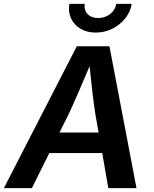

<svg xmlns="http://www.w3.org/2000/svg" viewBox="-41 -965 790 985"><path d="M-21 0 353 -727.5H520.5L659.2 0H514.6L483.4 -179.7H211.9L122.6 0ZM264.2 -285.2H464.8L448.7 -376Q440.9 -425.8 433.6 -487.8Q426.3 -549.8 418.5 -625Q386.7 -549.8 359.9 -487.8Q333 -425.8 309.6 -376ZM450.2 -797.9Q404.8 -797.9 371.8 -817.6Q338.9 -837.4 323.5 -870.6Q308.1 -903.8 314.9 -945.3H393.6Q388.7 -913.6 408.2 -893.1Q427.7 -872.6 462.9 -872.6Q497.6 -872.6 523.9 -893.1Q550.3 -913.6 555.7 -945.3H634.8Q627.9 -903.8 601.3 -870.6Q574.7 -837.4 535.2 -817.6Q495.6 -797.9 450.2 -797.9Z"/></svg>

Font: Inter Semi Bold
Style: Italic
Weight: 600
Italic angle: -9.39999°
Designer: Rasmus Andersson
Foundry: rsms
Version: Version 4.000;git-3c8e0fc